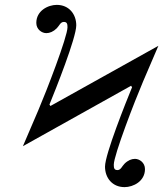

<svg xmlns="http://www.w3.org/2000/svg" viewBox="-20 -750 676 788"><path d="M74 -150 518 -398 522 -392C497 -331 411 -117 411 -66C411 -20 441 18 491 18C527 18 575 -6 575 -56C575 -83 552 -98 534 -98C520 -98 505 -92 491 -78C480 -67 476 -52 462 -52C449 -52 447 -60 447 -74C447 -113 534 -338 567 -415L630 -562L187 -315L183 -321C208 -382 293 -595 293 -646C293 -692 263 -730 213 -730C177 -730 129 -706 129 -656C129 -629 152 -614 170 -614C184 -614 199 -620 213 -634C224 -645 228 -660 242 -660C255 -660 257 -652 257 -638C257 -599 170 -374 137 -297Z"/></svg>

Font: Old Standard
Style: Italic
Weight: 400
Italic angle: -15.2°
Designer: Alexey Kryukov <alexios@thessalonica.org.ru>
Version: Version 2.0